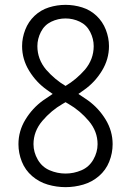

<svg xmlns="http://www.w3.org/2000/svg" viewBox="-20 -763 540 791"><path d="M250 8Q213 8 177 -2.5Q141 -13 112.5 -37.5Q84 -62 70 -97Q56 -132 56 -169Q56 -223 84.5 -270Q113 -317 157 -349Q177 -363 197 -376Q185 -385 173 -393Q129 -424 100 -471.5Q71 -519 71 -573Q71 -607 84 -640.5Q97 -674 122.5 -698Q148 -722 181.5 -732.5Q215 -743 250 -743Q285 -743 318.5 -732.5Q352 -722 377.5 -698Q403 -674 416 -640.5Q429 -607 429 -573Q429 -519 400 -471.5Q371 -424 327 -393Q315 -385 303 -376Q323 -363 343 -349Q387 -317 415.5 -270Q444 -223 444 -169Q444 -132 430 -97Q416 -62 387.5 -37.5Q359 -13 323 -2.5Q287 8 250 8ZM250 -48Q284 -48 315.5 -61.5Q347 -75 364.5 -105.5Q382 -136 382 -169Q382 -222 345.5 -265Q309 -308 262 -335L250 -342L238 -335Q191 -308 154.5 -265Q118 -222 118 -169Q118 -136 135.5 -105.5Q153 -75 184.5 -61.5Q216 -48 250 -48ZM250 -409Q294 -435 330 -476Q366 -519 366 -573Q366 -603 351.5 -631.5Q337 -660 309 -673.5Q281 -687 250 -687Q219 -687 191 -673.5Q163 -660 148.5 -631.5Q134 -603 134 -573Q134 -519 170 -476Q206 -435 250 -409Z"/></svg>

Font: Iosevka SS01 Light
Style: Regular
Weight: 300
Monospace: yes
Designer: Belleve Invis
Foundry: Belleve Invis
Version: 2.3.3; ttfautohint (v1.8.3)